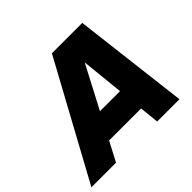

<svg xmlns="http://www.w3.org/2000/svg" viewBox="-211 -949 1158 1158"><g transform="rotate(-45 367.5 -370.0)"><path d="M-41 0 362 -740H621L710 0H520L507 -124H234L169 0ZM320 -288H491L463 -561Z"/></g></svg>

Font: Be Vietnam Pro Black
Style: Italic
Weight: 900
Italic angle: -12°
Designer: Lam Bao, Tony Le, Vietanh Nguyen
Foundry: Yellow Type Foundry
Version: Version 1.002; ttfautohint (v1.8.3)